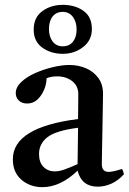

<svg xmlns="http://www.w3.org/2000/svg" viewBox="-20 -760 533 792"><path d="M383 10Q317 10 300 -56Q229 12 155 12Q104 12 68.5 -18.5Q33 -49 33 -103Q33 -235 302 -269Q302 -293 302.5 -318Q303 -343 303 -371Q303 -406 277.5 -425.5Q252 -445 216 -445Q190 -445 172 -437Q172 -414 162 -390Q152 -366 134.5 -349.5Q117 -333 92 -333Q70 -333 57.5 -345.5Q45 -358 45 -376Q45 -400 67.5 -421.5Q90 -443 125 -458.5Q160 -474 198 -483Q236 -492 266 -492Q303 -492 334.5 -478.5Q366 -465 385.5 -438.5Q405 -412 405 -373Q405 -349 404 -310.5Q403 -272 402.5 -228.5Q402 -185 401 -146Q400 -107 400 -83Q400 -51 428 -51Q446 -51 483 -63Q487 -58 488.5 -52Q490 -46 491 -41Q466 -14 438.5 -2Q411 10 383 10ZM300 -83 302 -233Q210 -221 175.5 -194Q141 -167 141 -125Q141 -90 159.5 -71.5Q178 -53 206 -53Q224 -53 246.5 -61Q269 -69 300 -83ZM119 -638Q119 -688 154.5 -714Q190 -740 239 -740Q289 -740 324 -715.5Q359 -691 359 -640Q359 -594 323 -566Q287 -538 239 -538Q190 -538 154.5 -563.5Q119 -589 119 -638ZM239 -711Q212 -711 197 -692Q182 -673 182 -640Q182 -609 197 -589Q212 -569 239 -569Q266 -569 281 -588Q296 -607 296 -638Q296 -670 280.5 -690.5Q265 -711 239 -711Z"/></svg>

Font: Tiro Telugu
Style: Regular
Weight: 400
Designer: Telugu: John Hudson & Fiona Ross. Latin: John Hudson.
Foundry: Tiro Typeworks Ltd.
Version: Version 1.52